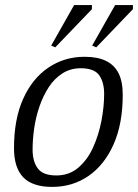

<svg xmlns="http://www.w3.org/2000/svg" viewBox="-20 -725 542 754"><path d="M185 9Q108 9 71.5 -28.5Q35 -66 35 -143Q35 -257 71 -337Q107 -417 170 -459.5Q233 -502 312 -502Q363 -502 396 -486Q429 -470 445.5 -437.5Q462 -405 462 -353Q462 -239 426 -158Q390 -77 327.5 -34Q265 9 185 9ZM201 -36Q252 -36 288 -67Q324 -98 346 -147Q368 -196 378.5 -251.5Q389 -307 389 -356Q389 -402 369.5 -429.5Q350 -457 297 -457Q257 -457 225.5 -437Q194 -417 172 -383.5Q150 -350 135.5 -308.5Q121 -267 114.5 -222.5Q108 -178 108 -137Q108 -91 128.5 -63.5Q149 -36 201 -36ZM358 -539 342 -546 432 -705H502V-689ZM197 -539 181 -546 271 -705H341V-689Z"/></svg>

Font: Manuale Light
Style: Italic
Weight: 300
Italic angle: -11°
Version: Version 1.002